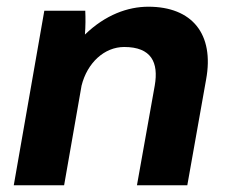

<svg xmlns="http://www.w3.org/2000/svg" viewBox="-20 -552 681 572"><path d="M21 0H171L223 -297C240 -365 291 -412 350 -412C431 -412 453 -366 441 -297L388 0H538L594 -315C619 -451 552 -532 422 -532C361 -532 294 -508 233 -449C235 -474 235 -499 234 -520H112Z"/></svg>

Font: Fixel Display 20240404
Style: Bold Italic
Weight: 700
Italic angle: -10°
Designer: AlfaBravo + MacPaw
Foundry: Kyrylo Tkachov, Marchela Mozhyna, Serhii Makarenko, Maria Weinstein, Zakhar Kryvoshyya
Version: Version 1.211;Glyphs 3.2 (3225)